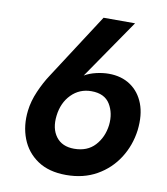

<svg xmlns="http://www.w3.org/2000/svg" viewBox="-81 -768 734 846"><g transform="rotate(10 286.5 -344.5)"><path d="M271 11Q194 11 143.5 -23Q93 -57 71 -114Q49 -171 57 -239Q62 -282 81.5 -327Q101 -372 125 -408L314 -700H455L272 -434Q294 -447 323.5 -454Q353 -461 380 -461Q437 -461 477.5 -433.5Q518 -406 537 -356.5Q556 -307 548 -238Q539 -169 503 -112.5Q467 -56 408 -22.5Q349 11 271 11ZM286 -109Q345 -109 379 -146Q413 -183 420 -238Q426 -292 401.5 -332Q377 -372 318 -372Q265 -372 228.5 -335Q192 -298 185 -239Q178 -181 205 -145Q232 -109 286 -109Z"/></g></svg>

Font: Haskoy Bold
Style: Italic
Weight: 700
Designer: Ertekin Erdin
Foundry: Ertekin Erdin
Version: Version 2.000; ttfautohint (v1.8.4.7-5d5b)